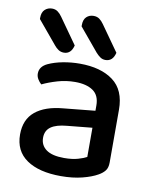

<svg xmlns="http://www.w3.org/2000/svg" viewBox="-81 -759 672 835"><g transform="rotate(10 255.0 -341.5)"><path d="M245 -66Q281 -66 306.5 -73.5Q332 -81 344 -88V-217L233 -206Q187 -202 163.5 -185.5Q140 -169 140 -137Q140 -104 166 -85Q192 -66 245 -66ZM242 -482Q335 -482 389.5 -441.5Q444 -401 444 -314V-81Q444 -58 434 -45Q424 -32 406 -22Q380 -7 338.5 3.5Q297 14 245 14Q148 14 93.5 -23.5Q39 -61 39 -134Q39 -200 82 -235.5Q125 -271 204 -278L344 -292V-315Q344 -360 315 -380Q286 -400 236 -400Q196 -400 158.5 -389Q121 -378 92 -364Q83 -372 76 -383.5Q69 -395 69 -408Q69 -439 103 -455Q131 -468 167.5 -475Q204 -482 242 -482ZM122 -541 37 -643V-649Q37 -673 50 -685Q63 -697 82 -697Q96 -697 106.5 -689.5Q117 -682 126 -669L206 -556Q201 -536 190.5 -526.5Q180 -517 165 -517Q151 -517 140.5 -524Q130 -531 122 -541ZM306 -541 221 -643V-649Q221 -673 233.5 -685Q246 -697 265 -697Q280 -697 290.5 -689.5Q301 -682 310 -669L390 -556Q385 -536 374.5 -526.5Q364 -517 348 -517Q335 -517 325 -524Q315 -531 306 -541Z"/></g></svg>

Font: Baloo Bhaijaan 2 Medium
Style: Regular
Weight: 500
Designer: Sanskriti Dholi, Noopur Datye and Ek Type
Foundry: Ek Type
Version: Version 1.701